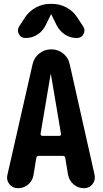

<svg xmlns="http://www.w3.org/2000/svg" viewBox="-20 -990 540 1010"><path d="M292 -275.4Q296.9 -275.4 299.3 -278.3Q301.8 -281.2 300.8 -286.1L248 -598.6Q248 -599.6 247.1 -599.6Q246.1 -599.6 246.1 -598.6L193.4 -286.1Q193.4 -281.2 195.8 -278.3Q198.2 -275.4 202.1 -275.4ZM346.7 -652.3 477.5 -70.3Q483.4 -43 466.8 -21.5Q450.2 0 421.9 0Q390.6 0 367.2 -20Q343.8 -40 337.9 -71.3L323.2 -159.2Q322.3 -169.9 309.6 -169.9H183.6Q172.9 -169.9 170.9 -159.2L156.2 -69.3Q151.4 -39.1 128.4 -19.5Q105.5 0 74.2 0Q46.9 0 29.8 -21Q12.7 -42 18.6 -68.4L151.4 -652.3Q159.2 -686.5 186.5 -708.5Q213.9 -730.5 249.5 -730.5Q285.2 -730.5 312.5 -708.5Q339.8 -686.5 346.7 -652.3ZM253.9 -969.7Q293.9 -969.7 329.6 -950.7Q365.2 -931.6 385.7 -899.4L417 -851.6Q430.7 -832 419.4 -811Q408.2 -790 383.8 -790Q349.6 -790 321.3 -808.6Q293 -827.1 277.3 -858.4L250 -914.1Q250 -915 249 -915Q248 -915 248 -914.1L220.7 -858.4Q206.1 -827.1 177.7 -808.6Q149.4 -790 114.3 -790Q89.8 -790 79.1 -811Q68.4 -832 81.1 -851.6L112.3 -899.4Q134.8 -932.6 169.9 -951.2Q205.1 -969.7 244.1 -969.7Z"/></svg>

Font: Rounded-X Mgen+ 1mn bold
Style: Bold
Weight: 700
Designer: [Source Han Sans]
Ryoko NISHIZUKA  (kana & ideographs); Paul D. Hunt (Latin, Greek & Cyrillic); Wenlong ZHANG  (bopomofo
Version: Version 1.059.20150602